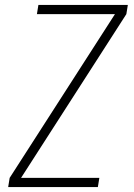

<svg xmlns="http://www.w3.org/2000/svg" viewBox="-20 -755 540 775"><path d="M13 0 19 -37 444 -698H129L135 -735H496L490 -698L65 -37H381L375 0Z"/></svg>

Font: Iosevka SS04 XLt Obl
Style: Regular
Weight: 200
Italic angle: -9°
Monospace: yes
Designer: Belleve Invis
Foundry: Belleve Invis
Version: Version 19.0.0; ttfautohint (v1.8.4)